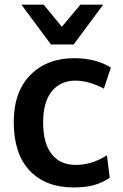

<svg xmlns="http://www.w3.org/2000/svg" viewBox="-20 -802 532 832"><path d="M200.7 -609.4 72.8 -781.7H169.4L248 -686L328.1 -781.7H427.2L299.3 -609.4ZM299.8 10.3Q176.8 10.3 108.2 -63Q39.6 -136.2 39.6 -272.5Q39.6 -404.3 111.6 -477.1Q183.6 -549.8 301.3 -549.8Q395.5 -549.8 460.4 -509.3L430.2 -418Q363.8 -452.6 306.6 -452.6Q241.7 -452.6 204.3 -406.2Q167 -359.9 167 -271Q167 -181.2 203.9 -134.3Q240.7 -87.4 308.1 -87.4Q378.4 -87.4 443.4 -128.9L455.6 -31.7Q421.9 -9.3 385.7 0.5Q349.6 10.3 299.8 10.3Z"/></svg>

Font: Oxygen
Style: Bold
Weight: 700
Designer: vernon adams
Foundry: Vernon Adams
Version: Version 0.2.3 webfont; ttfautohint (v0.93.3-1d66) -l 8 -r 50